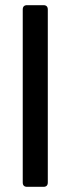

<svg xmlns="http://www.w3.org/2000/svg" viewBox="-20 -723 273 743"><path d="M148 0H85Q68 0 68 -17V-686Q68 -703 85 -703H148Q165 -703 165 -686V-17Q165 0 148 0Z"/></svg>

Font: Rajdhani SemiBold
Style: Regular
Weight: 600
Designer: Satya Rajpurohit, Jyotish Sonowal
Foundry: Indian Type Foundry
Version: Version 1.201 February 1, 2022